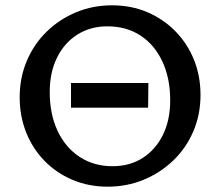

<svg xmlns="http://www.w3.org/2000/svg" viewBox="-20 -690 827 722"><path d="M385 12Q313 12 252 -14Q191 -40 146.5 -86Q102 -132 78 -193Q54 -254 54 -324Q54 -398 81 -461.5Q108 -525 156 -571.5Q204 -618 266.5 -644Q329 -670 401 -670Q474 -670 534.5 -644Q595 -618 640 -572Q685 -526 709.5 -465Q734 -404 734 -333Q734 -259 707 -196Q680 -133 631.5 -86.5Q583 -40 520 -14Q457 12 385 12ZM403 -65Q468 -65 516.5 -96Q565 -127 592.5 -182.5Q620 -238 620 -313Q620 -396 590.5 -459Q561 -522 508 -556.5Q455 -591 384 -591Q320 -591 271 -560Q222 -529 194.5 -473.5Q167 -418 167 -344Q167 -261 196.5 -198Q226 -135 279.5 -100Q333 -65 403 -65ZM247 -285V-378H538L537 -285Z"/></svg>

Font: Ysabeau SC SemiBold
Style: Regular
Weight: 600
Designer: Christian Thalmann (Catharsis Fonts)
Version: Version 2.001;gftools[0.9.30]; featfreeze: smcp